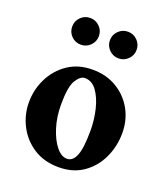

<svg xmlns="http://www.w3.org/2000/svg" viewBox="-119 -700 697 799"><g transform="rotate(20 229.0 -300.5)"><path d="M433.1 -210.4Q433.1 -150.9 408.9 -99.6Q384.8 -48.3 339.8 -17.3Q294.9 13.7 231.9 13.7Q167.5 13.7 120.8 -16.4Q74.2 -46.4 49.1 -95Q23.9 -143.6 23.9 -198.2Q23.9 -254.9 48.6 -304.7Q73.2 -354.5 118.9 -385.5Q164.6 -416.5 227.5 -416.5Q288.6 -416.5 335 -388.7Q381.3 -360.8 407.2 -314.2Q433.1 -267.6 433.1 -210.4ZM305.2 -175.3Q305.2 -223.1 294.2 -268.3Q283.2 -313.5 262 -343Q240.7 -372.6 209 -372.6Q189 -372.6 170.9 -343.5Q152.8 -314.5 152.8 -234.9Q152.8 -180.2 167.5 -133.8Q182.1 -87.4 204.8 -59.3Q227.5 -31.2 252.4 -31.2Q278.3 -31.2 291.7 -64.2Q305.2 -97.2 305.2 -175.3ZM370.6 -556.2Q370.6 -531.7 353.3 -514.4Q335.9 -497.1 311.5 -497.1Q287.1 -497.1 269.8 -514.4Q252.4 -531.7 252.4 -556.2Q252.4 -580.6 269.8 -597.9Q287.1 -615.2 311.5 -615.2Q335.9 -615.2 353.3 -597.9Q370.6 -580.6 370.6 -556.2ZM203.6 -556.2Q203.6 -531.7 186.3 -514.4Q168.9 -497.1 144.5 -497.1Q119.6 -497.1 102.5 -514.4Q85.4 -531.7 85.4 -556.2Q85.4 -580.6 102.5 -597.9Q119.6 -615.2 144.5 -615.2Q168.9 -615.2 186.3 -597.9Q203.6 -580.6 203.6 -556.2Z"/></g></svg>

Font: Scheherazade New
Style: Bold
Weight: 700
Designer: SIL International
Foundry: SIL International
Version: Version 4.000